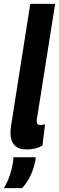

<svg xmlns="http://www.w3.org/2000/svg" viewBox="-50 -760 304 989"><path d="M106 -740H234L143 -165Q141 -156 140 -149Q139 -142 139 -136Q139 -116 158 -116Q169 -116 182 -120L169 -11Q154 -1 131.5 4.5Q109 10 88 10Q45 10 24.5 -12.5Q4 -35 4 -74Q4 -91 7 -112ZM19 50H134Q134 57 132 68Q115 153 64 209H-30Q-10 175 0.5 143.5Q11 112 16 81Q19 65 19 50Z"/></svg>

Font: Georama Condensed
Style: Bold Italic
Weight: 700
Width: 3
Italic angle: -9°
Designer: Jean-Baptiste Levee
Foundry: Production Type
Version: Version 1.000